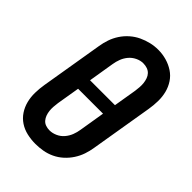

<svg xmlns="http://www.w3.org/2000/svg" viewBox="-222 -841 943 943"><g transform="rotate(45 250.0 -369.0)"><path d="M205 8Q175 8 146.5 1.5Q118 -5 94.5 -20.5Q71 -36 55.5 -59.5Q40 -83 33 -110.5Q26 -138 26.5 -168Q27 -198 32 -228L86 -552Q90 -578 98.5 -603Q107 -628 122 -651Q137 -674 158 -692.5Q179 -711 203.5 -722.5Q228 -734 253.5 -740Q279 -746 305 -746Q335 -746 363 -738Q391 -730 414.5 -714.5Q438 -699 453.5 -675.5Q469 -652 476 -624.5Q483 -597 482.5 -567Q482 -537 477 -507L423 -183Q419 -157 410.5 -132Q402 -107 387 -84Q372 -61 351.5 -42.5Q331 -24 306.5 -12.5Q282 -1 256 3.5Q230 8 205 8ZM174 -403H347L367 -523Q369 -537 370 -551.5Q371 -566 369.5 -579.5Q368 -593 363.5 -606Q359 -619 350 -628.5Q341 -638 328 -642.5Q315 -647 300 -647Q280 -647 260.5 -637.5Q241 -628 227.5 -612Q214 -596 206.5 -576.5Q199 -557 196 -537ZM207 -88Q227 -88 247 -97Q267 -106 281 -122.5Q295 -139 302.5 -158.5Q310 -178 313 -198L335 -332H162L142 -212Q140 -198 139 -183.5Q138 -169 139.5 -155.5Q141 -142 145.5 -129.5Q150 -117 158.5 -107Q167 -97 180 -92.5Q193 -88 207 -88Z"/></g></svg>

Font: Iosevka Curly Oblique
Style: Bold
Weight: 700
Italic angle: -9°
Monospace: yes
Designer: Belleve Invis
Foundry: Belleve Invis
Version: Version 11.1.0; ttfautohint (v1.8.3)